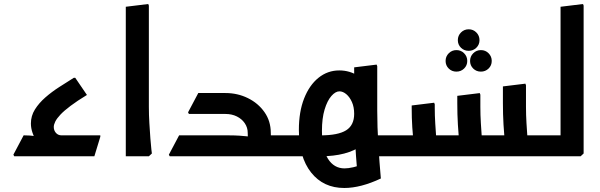

<svg xmlns="http://www.w3.org/2000/svg" viewBox="-20 -779 2992 957"><path d="M166 -69.3Q134 -118.3 134 -163.3Q134 -201.3 154 -233.3Q174 -265.3 206 -293.3Q238 -321.3 275.5 -345.3Q313 -369.3 348 -391.3H355L413.3 -305.7Q364 -275.7 331.7 -251.3Q299.3 -227 281.2 -207.7Q263 -188.3 255.5 -173.1Q248 -157.8 248 -146.1Q248 -129 258.7 -116.7Q269.5 -104.3 287.3 -104.3ZM51 0 46.7 -8 97.7 -104.3H103.7Q129.7 -104.3 153.3 -100.8Q177 -97.3 177 -97.3L203.3 -104.3H480V-97.3L450.3 0Z M607 0V-745.3L719 -759L722 -750.9V-247.3Q722 -206 724.5 -165Q727 -124 729.5 -89.5Q732 -55 734.5 -34.5Q737 -14 737 -14L722 0Z M1296 0V-104.3H1415.7V0ZM1415.7 0V-104.3Q1427.7 -104.3 1431.7 -90.4Q1435.7 -76.5 1435.7 -52.9Q1435.7 -30.6 1431.7 -15.3Q1427.7 0 1415.7 0ZM1214.7 -117Q1214.7 -143 1200.2 -164.5Q1185.7 -186 1160.7 -198.5Q1135.7 -211 1103.7 -211H958.3V-222L970.3 -315.3H1103.7Q1164 -315.3 1215.5 -290Q1267 -264.7 1298.3 -220Q1329.7 -175.3 1329.7 -117ZM826 0 821.7 -8 872.7 -104.3H1024.7V0ZM872.7 0V-104.3H1123.7Q1148.7 -104.3 1173.2 -102.8Q1197.7 -101.3 1213.7 -99.3Q1229.7 -97.3 1229.7 -97.3V0ZM921.7 -211 917.3 -219 968.3 -315.3H1087V-211ZM1225.7 0Q1221.7 -27 1218.2 -57Q1214.7 -87 1214.7 -117H1329.7Q1329.7 -87.3 1333 -60.3Q1336.3 -33.3 1339.7 -14L1324.7 0Z M1828.7 0V-104.3H1946.3V0ZM1946.3 0V-104.3Q1958.3 -104.3 1962.3 -90.3Q1966.3 -76.3 1966.3 -52.7Q1966.3 -30.7 1962.3 -15.3Q1958.3 0 1946.3 0ZM1696 158Q1592 158 1530.8 81Q1469.7 4 1469.7 -132Q1469.7 -221.7 1495.8 -288.2Q1522 -354.7 1567.5 -391.3Q1613 -428 1671 -428Q1723.3 -428 1766.3 -400.2Q1809.3 -372.3 1834.8 -323.7Q1860.3 -275 1860.3 -213Q1860.3 -109.7 1785.3 -54.8Q1710.3 0 1577 0H1527V-104.3H1577Q1665 -104.3 1705.2 -129.5Q1745.3 -154.7 1745.3 -211.7Q1745.3 -245.3 1734.2 -270.3Q1723 -295.3 1706.2 -309.5Q1689.3 -323.7 1672 -323.7Q1652 -323.7 1631.7 -300.5Q1611.3 -277.3 1598 -233.3Q1584.7 -189.3 1584.7 -127.3Q1584.7 -35 1614.8 12.7Q1645 60.3 1697.3 60.3Q1716.3 60.3 1741.3 54.5Q1766.3 48.7 1792.7 38L1760.3 72.7Q1754 0.7 1749.7 -78.3Q1745.3 -157.3 1745.3 -227V-443.3L1857.3 -457L1860.3 -449V-227Q1860.3 -148.3 1865.8 -57.7Q1871.3 33 1878.3 110.7Q1777.7 158 1696 158ZM1416 0V-104.3H1527V0ZM1416 0Q1405 0 1400.5 -15.3Q1396 -30.7 1396 -53.3Q1396 -76.3 1400.5 -90.3Q1405 -104.3 1416 -104.3Z M2254.9 -422Q2232.3 -422 2216.7 -437.3Q2201 -452.7 2201 -475.2Q2201 -497.8 2216.8 -513.5Q2232.6 -529.3 2255.1 -529.3Q2277.7 -529.3 2293.3 -513.5Q2309 -497.8 2309 -475.2Q2309 -452.7 2293.2 -437.3Q2277.4 -422 2254.9 -422ZM2376.9 -422Q2354.3 -422 2338.7 -437.3Q2323 -452.7 2323 -475.2Q2323 -497.8 2338.8 -513.5Q2354.6 -529.3 2377.1 -529.3Q2399.7 -529.3 2415.3 -513.5Q2431 -497.8 2431 -475.2Q2431 -452.7 2415.2 -437.3Q2399.4 -422 2376.9 -422ZM2315.9 -525.7Q2293.3 -525.7 2277.7 -541Q2262 -556.3 2262 -578.9Q2262 -601.4 2277.8 -617.2Q2293.6 -633 2316.1 -633Q2338.7 -633 2354.3 -617.2Q2370 -601.4 2370 -578.9Q2370 -556.3 2354.2 -541Q2338.4 -525.7 2315.9 -525.7Z M2577.3 0V-104.3H2687.7V0ZM2687.7 0V-104.3Q2699.7 -104.3 2703.7 -90.4Q2707.7 -76.5 2707.7 -52.9Q2707.7 -30.6 2703.7 -15.3Q2699.7 0 2687.7 0ZM1946 0V-104.3H2544.7V0ZM2268.3 0 2271.3 -42Q2271.3 -42 2268.3 -74.5Q2265.3 -107 2262.3 -158Q2259.3 -209 2259.3 -265V-301.3L2371.3 -315L2374.3 -307V-247Q2374.3 -206 2376.8 -165Q2379.3 -124 2381.8 -89.5Q2384.3 -55 2386.8 -34.5Q2389.3 -14 2389.3 -14L2374.3 0ZM2041 0 2044 -42Q2044 -42 2041 -70Q2038 -98 2035 -144Q2032 -190 2032 -243.3V-253.3L2144 -267L2147 -259V-242Q2147 -203 2149.5 -163Q2152 -123 2154.5 -89Q2157 -55 2159.5 -34.5Q2162 -14 2162 -14L2147 0ZM2495.7 0 2498.7 -42Q2498.7 -42 2495.7 -74.5Q2492.7 -107 2489.7 -158Q2486.7 -209 2486.7 -265V-348.3L2598.7 -362L2601.7 -354V-247Q2601.7 -206 2604.2 -165Q2606.7 -124 2609.2 -89.5Q2611.7 -55 2614.2 -34.5Q2616.7 -14 2616.7 -14L2601.7 0ZM1946 0Q1935 0 1930.5 -15.4Q1926 -30.9 1926 -53.3Q1926 -76.3 1930.5 -90.3Q1935 -104.3 1946 -104.3Z M2774 0V-745.3L2886 -759L2889 -751V-14L2874 0ZM2688 0V-104.3H2850.7V0ZM2688 0Q2677 0 2672.5 -15.3Q2668 -30.7 2668 -53.3Q2668 -76.3 2672.5 -90.3Q2677 -104.3 2688 -104.3Z"/></svg>

Font: Fustat
Style: Regular
Weight: 400
Designer: Mohamed Gaber, Khaled Hosny, Laura Garcia Mut
Foundry: Kief Type Foundry, Alif Type Foundry, Hard Type Foundry
Version: Version 1.007